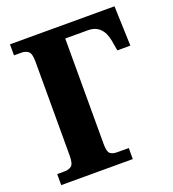

<svg xmlns="http://www.w3.org/2000/svg" viewBox="-131 -815 826 915"><g transform="rotate(-20 282.5 -357.0)"><path d="M23 0H386V-56H328Q304 -56 292 -66Q280 -76 280 -115V-650H395Q469 -650 485 -564L494 -512H560L553 -714H23V-658H61Q81 -658 95 -647.5Q109 -637 109 -595V-119Q109 -77 95.5 -66.5Q82 -56 61 -56H23Z"/></g></svg>

Font: Noto Serif SemiCondensed Extra
Style: Regular
Weight: 800
Width: 4
Designer: Monotype Design Team
Foundry: Monotype Imaging Inc.
Version: Version 1.002